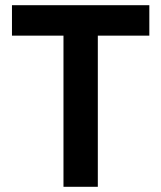

<svg xmlns="http://www.w3.org/2000/svg" viewBox="-20 -718 620 738"><path d="M356 -581V0H224V-581H26V-698H554V-581Z"/></svg>

Font: IBM Plex Sans Thai Looped SemiBold
Style: Regular
Weight: 600
Designer: Mike Abbink, Paul van der Laan, Pieter van Rosmalen, Ben Mitchell, Mark Frömberg
Foundry: Bold Monday
Version: Version 1.1